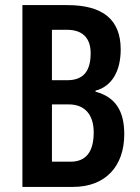

<svg xmlns="http://www.w3.org/2000/svg" viewBox="-20 -734 548 754"><path d="M244 -714H68V0H267C394 0 468 -81 468 -207C468 -299 433 -353 355 -374V-378C418 -394 454 -453 454 -540C454 -657 384 -714 244 -714ZM244 -419H184V-617H243C304 -617 336 -585 336 -525C336 -454 307 -419 244 -419ZM184 -324H250C312 -324 348 -285 348 -214C348 -137 317 -99 257 -99H184Z"/></svg>

Font: Noto Sans Lao Looped ExtraCondensed SemiBold
Style: Regular
Weight: 600
Width: 2
Designer: Mark Frömberg, Ben Mitchell
Foundry: The Fontpad Ltd
Version: Version 1.002